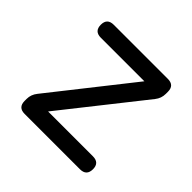

<svg xmlns="http://www.w3.org/2000/svg" viewBox="-121 -555 670 670"><g transform="rotate(45 213.5 -220.0)"><path d="M133.8 -64H355Q387.2 -64 387.2 -32.2Q387.2 0 355 0H82Q49.8 0 49.8 -32.2V-42Q49.8 -63.5 64 -81.1L296.9 -376H82Q49.8 -376 49.8 -408.2Q49.8 -439.9 82 -439.9H349.1Q380.9 -439.9 380.9 -408.2V-397.9Q380.9 -376 367.2 -358.9Z"/></g></svg>

Font: Arcon Rounded-
Style: Regular
Weight: 400
Designer: M. Zarth
Foundry: martin zarth - visuelle & digitale kommunikation
Version: Version 1.110;PS 001.110;hotconv 1.0.70;makeotf.lib2.5.58329